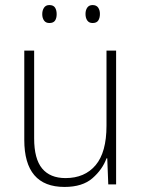

<svg xmlns="http://www.w3.org/2000/svg" viewBox="-20 -729 562 759"><path d="M439 -529V0H408L404 -103H401Q385 -59 345.5 -24.5Q306 10 235 10Q76 10 76 -176V-529H115V-182Q115 -101 146.5 -63Q178 -25 239 -25Q315 -25 358 -76Q401 -127 401 -232V-529ZM147 -673Q147 -688 154 -698.5Q161 -709 175 -709Q191 -709 197.5 -699Q204 -689 204 -673Q204 -657 197.5 -647.5Q191 -638 175 -638Q161 -638 154 -648Q147 -658 147 -673ZM318 -674Q318 -689 325 -699Q332 -709 346 -709Q361 -709 368 -699Q375 -689 375 -674Q375 -658 368.5 -648Q362 -638 346 -638Q332 -638 325 -648Q318 -658 318 -674Z"/></svg>

Font: Noto Sans Kannada SemiCondensed ExtraLight
Style: Regular
Weight: 200
Width: 4
Designer: Jelle Bosma - Monotype Design Team
Foundry: Monotype Imaging Inc.
Version: Version 2.005; ttfautohint (v1.8.4.7-5d5b)